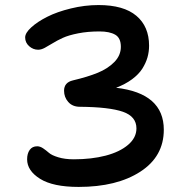

<svg xmlns="http://www.w3.org/2000/svg" viewBox="-20 -755 740 764"><path d="M293 -11.2Q190.9 -11.2 139.4 -43.5Q87.9 -75.7 87.9 -121.1Q87.9 -144 98.1 -158.4Q108.4 -172.9 127.9 -172.9Q139.6 -172.9 151.6 -164.8Q163.6 -156.7 174.6 -147Q185.5 -137.2 211.7 -129.2Q237.8 -121.1 273.9 -121.1Q344.2 -121.1 400.4 -135.7Q456.5 -150.4 489.7 -178.7Q522.9 -207 522.9 -244.1Q522.9 -291.5 469 -310.3Q415 -329.1 297.9 -330.1Q268.6 -330.1 251.7 -349.1Q234.9 -368.2 234.9 -394Q234.9 -426.8 270 -435.1Q329.6 -449.2 369.4 -465.6Q409.2 -481.9 435.1 -508.3Q460.9 -534.7 460.9 -568.8Q460.9 -604 438.5 -616.9Q416 -629.9 376 -629.9Q329.1 -629.9 290.8 -622.3Q252.4 -614.7 229.7 -604.2Q207 -593.8 189.7 -583Q172.4 -572.3 158.2 -564.7Q144 -557.1 131.8 -557.1Q111.8 -557.1 95.9 -571.3Q80.1 -585.4 80.1 -606Q80.1 -624 104.5 -646.2Q128.9 -668.5 168 -688.2Q207 -708 262 -721.4Q316.9 -734.9 372.1 -734.9Q472.2 -734.9 522.7 -692.1Q573.2 -649.4 573.2 -573.2Q573.2 -549.3 566.9 -526.9Q560.5 -504.4 546.4 -481.9Q532.2 -459.5 505.6 -439.7Q479 -419.9 441.9 -405.8Q631.8 -383.8 631.8 -238.8Q631.8 -132.3 538.3 -71.8Q444.8 -11.2 293 -11.2Z"/></svg>

Font: Shantell Sans Bouncy
Style: Regular
Weight: 500
Designer: Stephen Nixon, Anya Danilova, Shantell Martin
Foundry: Arrow Type
Version: Version 1.006;[9816181b4]